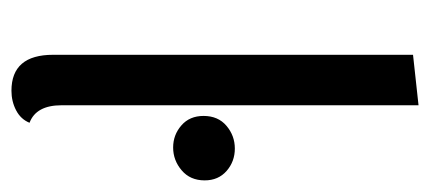

<svg xmlns="http://www.w3.org/2000/svg" viewBox="-232 -518 765 342"><g transform="rotate(90 151.0 -347.5)"><path d="M168 -710V-74.2Q168 -28.8 199.2 -17.1Q192.9 -1.5 177 6.8Q161.1 15.1 142.1 15.1Q78.1 15.1 78.1 -59.1V-700.2ZM301.8 -329.1Q301.8 -303.2 283.9 -288.1Q266.1 -272.9 243.2 -272.9Q220.7 -272.9 203.9 -287.6Q187 -302.2 187 -327.1Q187 -353 204.6 -367.9Q222.2 -382.8 245.1 -382.8Q268.1 -382.8 284.9 -368.2Q301.8 -353.5 301.8 -329.1Z"/></g></svg>

Font: Sansita Light
Style: Regular
Weight: 300
Designer: Pablo Cosgaya
Foundry: Omnibus-Type
Version: Version 1.006;hotconv 1.0.109;makeotfexe 2.5.65596